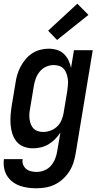

<svg xmlns="http://www.w3.org/2000/svg" viewBox="-30 -790 550 1033"><path d="M167 223Q144 223 120.5 220Q97 217 75.5 209Q54 201 36.5 187.5Q19 174 7.5 155Q-4 136 -8 113Q-12 90 -9 66H92Q89 82 94.5 96Q100 110 111 119Q122 128 137 131.5Q152 135 167 135Q188 135 209 126.5Q230 118 244.5 101Q259 84 267 63.5Q275 43 278 22L295 -77Q283 -58 266.5 -41.5Q250 -25 230.5 -13.5Q211 -2 189.5 3Q168 8 147 8Q121 8 97.5 -1Q74 -10 59 -28.5Q44 -47 36.5 -70.5Q29 -94 27 -119Q25 -144 27 -170Q29 -196 33 -221L53 -341Q56 -364 62.5 -386.5Q69 -409 80 -430Q91 -451 106.5 -470Q122 -489 142.5 -502.5Q163 -516 186 -522Q209 -528 231 -528Q255 -528 276.5 -521.5Q298 -515 313.5 -500Q329 -485 338.5 -465.5Q348 -446 352 -424L368 -520H469L377 36Q373 61 365 85.5Q357 110 343 132Q329 154 309 172.5Q289 191 265.5 202.5Q242 214 217 218.5Q192 223 167 223ZM202 -80Q221 -80 241 -87Q261 -94 276.5 -108.5Q292 -123 300.5 -142.5Q309 -162 312 -181L332 -301Q334 -317 335.5 -333Q337 -349 335 -364Q333 -379 328 -393.5Q323 -408 313.5 -419Q304 -430 289.5 -435Q275 -440 259 -440Q238 -440 218 -431Q198 -422 184 -405Q170 -388 162.5 -367.5Q155 -347 152 -327L132 -207Q129 -192 128 -177.5Q127 -163 129 -149Q131 -135 136 -121.5Q141 -108 150.5 -98.5Q160 -89 173.5 -84.5Q187 -80 202 -80ZM277 -575 229 -625 386 -770 446 -710Z"/></svg>

Font: Iosevka SS04 Semibold
Style: Italic
Weight: 600
Italic angle: -9°
Monospace: yes
Designer: Belleve Invis
Foundry: Belleve Invis
Version: Version 19.0.0; ttfautohint (v1.8.4)